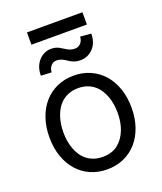

<svg xmlns="http://www.w3.org/2000/svg" viewBox="-159 -973 915 1086"><g transform="rotate(-20 298.5 -430.0)"><path d="M51.1 -269.9Q51.1 -333.5 69.1 -385.5Q87 -437.5 119.7 -474.6Q152.3 -511.7 197.8 -532.1Q243.3 -552.6 298.3 -552.6Q353.3 -552.6 398.8 -532.1Q444.2 -511.7 476.9 -474.6Q509.6 -437.5 527.5 -385.5Q545.5 -333.5 545.5 -269.9Q545.5 -207 527.5 -155.2Q509.6 -103.3 476.9 -66.2Q444.2 -29.1 398.8 -8.9Q353.3 11.4 298.3 11.4Q243.3 11.4 197.8 -8.9Q152.3 -29.1 119.7 -66.2Q87 -103.3 69.1 -155.2Q51.1 -207 51.1 -269.9ZM298.3 -63.9Q354.4 -63.9 390.6 -92.7Q408.7 -107.2 422.1 -126.4Q435.4 -145.6 444.2 -168.3Q453.1 -191.1 457.4 -216.8Q461.6 -242.5 461.6 -269.9Q461.6 -295.5 457.7 -320.7Q453.8 -345.9 445.5 -368.8Q437.1 -391.7 424.2 -411.6Q411.2 -431.5 393.1 -446Q375 -460.6 351.4 -468.9Q327.8 -477.3 298.3 -477.3Q269.2 -477.3 245.9 -469.1Q222.7 -460.9 204.4 -446.7Q186.1 -432.5 172.9 -412.8Q159.8 -393.1 151.5 -370.2Q143.1 -347.3 139 -321.7Q134.9 -296.2 134.9 -269.9Q134.9 -244.7 138.8 -219.5Q142.8 -194.2 151.1 -171.3Q159.4 -148.4 172.4 -128.7Q185.4 -109 203.5 -94.6Q221.6 -80.3 245.2 -72.1Q268.8 -63.9 298.3 -63.9ZM155.9 -704.2Q186.8 -738.6 231.5 -738.6Q258.2 -738.6 278.1 -727.3Q287.6 -721.6 297.2 -715.9Q306.8 -710.2 316.4 -704.5Q335.2 -693.2 360.8 -693.2Q371.1 -693.2 379.8 -697.4Q388.5 -701.7 395.1 -709Q401.6 -716.3 405.4 -726.2Q409.1 -736.2 409.1 -747.2L474.4 -741.5Q474.4 -686.1 442.8 -653.4Q411.2 -620.7 366.5 -620.7Q349.8 -620.7 337.5 -624.1Q325.3 -627.5 315.3 -632.5Q305.4 -637.4 296.9 -643.5Q288.4 -649.5 279.3 -654.5Q270.2 -659.4 259.9 -662.8Q249.6 -666.2 235.8 -666.2Q225.1 -666.2 216.6 -661.4Q208.1 -656.6 201.9 -649Q195.7 -641.3 192.3 -631.6Q188.9 -621.8 188.9 -612.2L125 -615.1Q125 -669.7 155.9 -704.2ZM468.8 -872.2V-798.3H134.9V-872.2Z"/></g></svg>

Font: Inter P
Style: Regular
Weight: 400
Designer: Rasmus Andersson
Foundry: rsms
Version: Version 3.018;git-588b23468